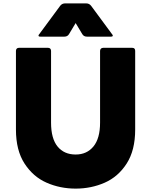

<svg xmlns="http://www.w3.org/2000/svg" viewBox="-20 -1054 892 1132"><path d="M74 -290V-754Q74 -762 78.5 -767Q83 -772 91 -772H264Q272 -772 276.5 -767Q281 -762 281 -754V-331Q281 -237 319.5 -190Q358 -143 426 -143Q492 -143 531 -190.5Q570 -238 570 -331V-754Q570 -762 575 -767Q580 -772 588 -772H760Q777 -772 777 -754V-290Q777 -168 727 -90Q677 -12 597.5 23Q518 58 426 58Q334 58 254.5 23Q175 -12 124.5 -90Q74 -168 74 -290ZM360 -838H218Q207 -838 207 -844Q207 -848 211 -852L335 -1020Q346 -1034 364 -1034H488Q506 -1034 517 -1020L641 -852Q645 -848 645 -844Q645 -838 634 -838H492Q474 -838 465 -853L426 -918L387 -853Q378 -838 360 -838Z"/></svg>

Font: LINE Seed JP_TTF ExtraBold
Style: Regular
Weight: 800
Designer: LY Corporation & Fontrix & Fontworks
Version: Version 1.015